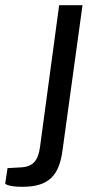

<svg xmlns="http://www.w3.org/2000/svg" viewBox="-119 -550 376 740"><path d="M199 -530H109L35 18C28 66 11 92 -37 95L-90 98L-99 158C-99 158 -89 170 -33 170C70 170 109 126 122 29Z"/></svg>

Font: Cheyenne Sans
Style: Italic
Weight: 400
Italic angle: -8.13011°
Designer: The Public Sans project authors (U.S. Web Design System), Libre Franklin designed by Pablo Impallari and Rodrigo Fuenzal
Foundry: The Cheyenne Sans Project Authors
Version: Version 2.007